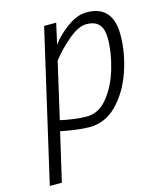

<svg xmlns="http://www.w3.org/2000/svg" viewBox="-111 -589 738 892"><g transform="rotate(-15 258.0 -142.5)"><path d="M184 -500H242L220 -401Q252 -443 299 -476.5Q346 -510 390 -510Q516 -510 516 -369Q516 -283 486 -195Q456 -107 399.5 -49Q343 9 267 9Q236 9 197.5 3.5Q159 -2 129 -8L75 225H17ZM455 -367Q455 -413 435.5 -435Q416 -457 374 -457Q338 -457 289.5 -417Q241 -377 203 -328L141 -58Q166 -52 201.5 -47Q237 -42 267 -42Q325 -42 367.5 -94.5Q410 -147 432.5 -223.5Q455 -300 455 -367Z"/></g></svg>

Font: Cairo Light
Style: Italic
Weight: 300
Italic angle: -13°
Designer: Mohamed Gaber, Accademia di Belle Arti di Urbino and others
Foundry: Kief Type Foundry, Accademia di Belle Arti di Urbino and others
Version: Version 3.011